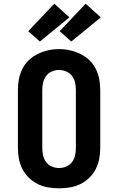

<svg xmlns="http://www.w3.org/2000/svg" viewBox="-20 -1012 640 1040"><path d="M300 8Q270 8 240.5 3Q211 -2 184.5 -15Q158 -28 136.5 -49Q115 -70 101.5 -96Q88 -122 82.5 -151.5Q77 -181 77 -210V-525Q77 -554 82.5 -583.5Q88 -613 101.5 -639.5Q115 -666 136.5 -686.5Q158 -707 185 -720Q212 -733 241 -739.5Q270 -746 300 -746Q330 -746 359 -739.5Q388 -733 415 -720Q442 -707 463.5 -686.5Q485 -666 498.5 -639.5Q512 -613 517.5 -583.5Q523 -554 523 -525V-210Q523 -181 517.5 -151.5Q512 -122 498.5 -96Q485 -70 463.5 -49Q442 -28 415.5 -15Q389 -2 359.5 3Q330 8 300 8ZM300 -102Q320 -102 339 -110Q358 -118 370 -134Q382 -150 386.5 -170Q391 -190 391 -210V-525Q391 -545 386.5 -565Q382 -585 370 -601Q358 -617 338.5 -625Q319 -633 299 -633Q279 -633 260 -624.5Q241 -616 229.5 -600Q218 -584 213.5 -564.5Q209 -545 209 -525V-210Q209 -190 213.5 -170Q218 -150 230 -134Q242 -118 261 -110Q280 -102 300 -102ZM366 -787 303 -843 444 -992 526 -918ZM196 -787 133 -843 274 -992 356 -918Z"/></svg>

Font: Iosevka Curly Slab XBdEx
Style: Regular
Weight: 800
Width: 7
Monospace: yes
Designer: Belleve Invis
Foundry: Belleve Invis
Version: Version 11.0.0; ttfautohint (v1.8.3)